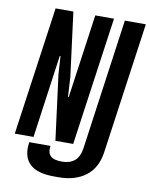

<svg xmlns="http://www.w3.org/2000/svg" viewBox="-94 -755 791 1010"><g transform="rotate(10 301.0 -250.0)"><path d="M265 186Q177 186 137.5 150Q98 114 104 47L106 31H219L218 43Q216 71 233 86.5Q250 102 293 102Q334 102 359.5 81Q385 60 392 14L490 -686H602L503 16Q491 100 434.5 143Q378 186 290 186ZM23 0 120 -686H215L259 -344L265 -239H269L332 -686H432L335 0H240L195 -348L189 -444L185 -443L123 0Z"/></g></svg>

Font: Chivo Mono Medium Medium
Style: Italic
Weight: 500
Italic angle: -8.05°
Monospace: yes
Version: Version 1.008